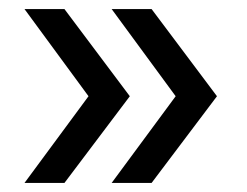

<svg xmlns="http://www.w3.org/2000/svg" viewBox="-20 -477 544 423"><path d="M34 -74 175 -265 34 -457H122L266 -265L122 -74ZM226 -74 367 -265 226 -457H314L458 -265L314 -74Z"/></svg>

Font: APTA Sans Medium
Style: Bold
Weight: 500
Version: Version 7.200